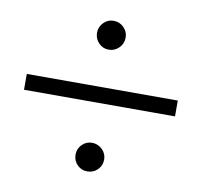

<svg xmlns="http://www.w3.org/2000/svg" viewBox="-67 -618 727 694"><g transform="rotate(10 297.0 -270.5)"><path d="M295.9 -546.9Q318.4 -546.9 333.7 -531.2Q349.1 -515.6 349.1 -494.1Q349.1 -472.2 333.5 -456.5Q317.9 -440.9 295.9 -440.9Q274.4 -440.9 259.3 -456.5Q244.1 -472.2 244.1 -494.1Q244.1 -515.6 259.3 -531.2Q274.4 -546.9 295.9 -546.9ZM574.2 -303.2V-245.1H20V-303.2ZM349.1 -46.9Q349.1 -24.4 333.7 -9.3Q318.4 5.9 295.9 5.9Q274.4 5.9 259.3 -9.3Q244.1 -24.4 244.1 -46.9Q244.1 -68.4 259.3 -83.7Q274.4 -99.1 295.9 -99.1Q317.4 -99.1 333.3 -83.7Q349.1 -68.4 349.1 -46.9Z"/></g></svg>

Font: Stilu Light
Style: Regular
Weight: 300
Designer: Genilson Lima Santos
Foundry: Genilson Lima Santos
Version: Version 1.200;PS 001.200;hotconv 1.0.88;makeotf.lib2.5.64775